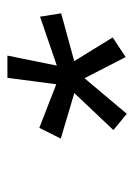

<svg xmlns="http://www.w3.org/2000/svg" viewBox="58 -814 362 518"><g transform="rotate(-90 239.0 -555.0)"><path d="M288 -716H348L314 -548H266ZM287 -571 453 -628 462 -571 294 -525ZM272 -537 315 -565 397 -432 344 -397ZM147 -430 272 -562 308 -533 191 -394ZM124 -572 153 -630 302 -572 279 -526Z"/></g></svg>

Font: Oak Sans Light Italic
Style: Regular
Weight: 400
Italic angle: -9.5°
Foundry: Erik Kennedy, Walven
Version: Version 1.000;Glyphs 3.1.2 (3151)